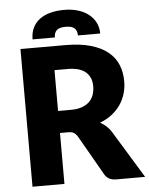

<svg xmlns="http://www.w3.org/2000/svg" viewBox="-60 -963 786 1012"><g transform="rotate(-5 333.0 -457.0)"><path d="M307.5 -386Q342 -386 366.2 -394.8Q390.5 -403.5 406 -419Q421.5 -434.5 428.5 -455.2Q435.5 -476 435.5 -500Q435.5 -548 404.2 -575Q373 -602 307.5 -602H239.5V-386ZM666.5 0H513.5Q471 0 452.5 -32L331.5 -243.5Q323 -257 312.5 -263.2Q302 -269.5 282.5 -269.5H239.5V0H70.5V-728.5H307.5Q386.5 -728.5 442.2 -712.2Q498 -696 533.2 -667Q568.5 -638 584.5 -598.5Q600.5 -559 600.5 -512.5Q600.5 -477 591 -445.5Q581.5 -414 563 -387.2Q544.5 -360.5 517.2 -339.5Q490 -318.5 454.5 -305Q471 -296.5 485.5 -283.8Q500 -271 511.5 -253.5ZM317.5 -914Q357 -914 389.8 -904.2Q422.5 -894.5 446.2 -876Q470 -857.5 483.2 -831.5Q496.5 -805.5 496.5 -773.5H378.5Q378.5 -797.5 365.2 -811Q352 -824.5 317.5 -824.5Q283 -824.5 269.8 -811Q256.5 -797.5 256.5 -773.5H138.5Q138.5 -809.5 151.8 -836Q165 -862.5 188.8 -879.8Q212.5 -897 245.2 -905.5Q278 -914 317.5 -914Z"/></g></svg>

Font: Lato ExtraBold
Style: Regular
Weight: 800
Designer: Lukasz Dziedzic with Adam Twardoch and Botio Nikoltchev
Foundry: tyPoland Lukasz Dziedzic
Version: Version 2.015; 2015-08-06; http://www.latofonts.com/